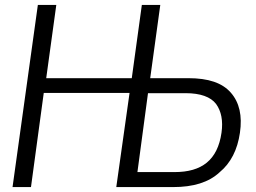

<svg xmlns="http://www.w3.org/2000/svg" viewBox="-20 -761 1043 781"><path d="M31 0H106L158 -383H507L453 0H684C766 0 829 -19 873 -60C919 -98 946 -152 956 -221C966 -290 954 -344 919 -384C884 -424 828 -443 746 -443H591L632 -741H557L516 -443H168L209 -741H134ZM582 -382H735C795 -382 837 -367 859 -338C880 -309 888 -270 881 -221C865 -110 801 -61 690 -61H539Z"/></svg>

Font: Cheyenne Sans Light
Style: Italic
Weight: 300
Italic angle: -8.13011°
Designer: The Public Sans project authors (U.S. Web Design System), Libre Franklin designed by Pablo Impallari and Rodrigo Fuenzal
Foundry: The Cheyenne Sans Project Authors
Version: Version 2.007